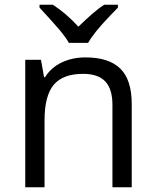

<svg xmlns="http://www.w3.org/2000/svg" viewBox="-20 -786 654 806"><path d="M233 -657Q259 -625 269 -606H350Q372 -647 443 -721L475 -754V-766H417Q378 -741 309 -674Q258 -730 202 -766H146V-754Q197 -699 233 -657ZM533 -349Q533 -451 485 -498Q437 -545 339 -545Q283 -545 238.5 -523.5Q194 -502 169 -462H165L152 -535H86V0H167V-281Q167 -384 205.5 -430Q244 -476 329 -476Q392 -476 422 -444Q452 -412 452 -346V0H533Z"/></svg>

Font: OpenSansMMV
Style: Regular
Weight: 400
Designer: Steve Matteson
Foundry: Ascender Corporation
Version: Version 4.000